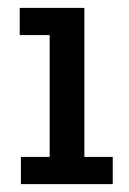

<svg xmlns="http://www.w3.org/2000/svg" viewBox="-20 -467 326 487"><path d="M33 -69H106V-378H30V-447H194V-69H266V0H33Z"/></svg>

Font: Zilla Slab Medium
Style: Regular
Weight: 500
Designer: Typotheque.com
Foundry: Typotheque type foundry
Version: Version 1.1; 2017